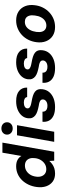

<svg xmlns="http://www.w3.org/2000/svg" viewBox="922 -1696 786 2669"><g transform="rotate(-90 1314.5 -361.0)"><path d="M235 12Q170 12 125 -21Q80 -54 60 -111.5Q40 -169 50 -243Q58 -305 83 -357.5Q108 -410 146 -448.5Q184 -487 233 -508Q282 -529 338 -529Q391 -529 427 -509.5Q463 -490 481 -456L527 -720H667L540 0H416L412 -68Q394 -47 369 -28.5Q344 -10 311.5 1Q279 12 235 12ZM297 -110Q337 -110 369.5 -130Q402 -150 424 -185.5Q446 -221 451 -267Q457 -310 446 -341.5Q435 -373 410 -390Q385 -407 348 -407Q309 -407 276 -387.5Q243 -368 221.5 -333.5Q200 -299 194 -252Q188 -210 199.5 -177.5Q211 -145 236 -127.5Q261 -110 297 -110Z M678 0 769 -517H909L818 0ZM864 -577Q826 -577 802 -599.5Q778 -622 778 -655Q778 -689 802 -711.5Q826 -734 864 -734Q902 -734 926 -712Q950 -690 950 -655Q950 -622 926 -599.5Q902 -577 864 -577Z M1162 12Q1086 12 1039 -11Q992 -34 972 -73.5Q952 -113 957 -163H1097Q1096 -144 1104 -128Q1112 -112 1131 -103Q1150 -94 1179 -94Q1205 -94 1223.5 -101.5Q1242 -109 1253.5 -122Q1265 -135 1267 -152Q1269 -173 1259.5 -184.5Q1250 -196 1229.5 -203.5Q1209 -211 1178 -215Q1137 -223 1103 -234Q1069 -245 1046 -262.5Q1023 -280 1012 -305.5Q1001 -331 1006 -368Q1012 -415 1043 -451Q1074 -487 1125 -508Q1176 -529 1243 -529Q1338 -529 1386 -487.5Q1434 -446 1432 -376H1300Q1298 -398 1278 -410Q1258 -422 1224 -422Q1188 -422 1166.5 -409Q1145 -396 1143 -374Q1141 -360 1149 -349Q1157 -338 1177.5 -329.5Q1198 -321 1234 -315Q1282 -307 1317 -296Q1352 -285 1374 -268Q1396 -251 1405 -226Q1414 -201 1409 -163Q1402 -108 1369 -69Q1336 -30 1283 -9Q1230 12 1162 12Z M1704 12Q1628 12 1581 -11Q1534 -34 1514 -73.5Q1494 -113 1499 -163H1639Q1638 -144 1646 -128Q1654 -112 1673 -103Q1692 -94 1721 -94Q1747 -94 1765.5 -101.5Q1784 -109 1795.5 -122Q1807 -135 1809 -152Q1811 -173 1801.5 -184.5Q1792 -196 1771.5 -203.5Q1751 -211 1720 -215Q1679 -223 1645 -234Q1611 -245 1588 -262.5Q1565 -280 1554 -305.5Q1543 -331 1548 -368Q1554 -415 1585 -451Q1616 -487 1667 -508Q1718 -529 1785 -529Q1880 -529 1928 -487.5Q1976 -446 1974 -376H1842Q1840 -398 1820 -410Q1800 -422 1766 -422Q1730 -422 1708.5 -409Q1687 -396 1685 -374Q1683 -360 1691 -349Q1699 -338 1719.5 -329.5Q1740 -321 1776 -315Q1824 -307 1859 -296Q1894 -285 1916 -268Q1938 -251 1947 -226Q1956 -201 1951 -163Q1944 -108 1911 -69Q1878 -30 1825 -9Q1772 12 1704 12Z M2274 12Q2202 12 2151 -21Q2100 -54 2076.5 -113Q2053 -172 2063 -247Q2071 -309 2097 -360.5Q2123 -412 2163.5 -449.5Q2204 -487 2255.5 -508Q2307 -529 2365 -529Q2438 -529 2489 -496Q2540 -463 2563.5 -405Q2587 -347 2577 -270Q2570 -209 2544 -157.5Q2518 -106 2477.5 -68Q2437 -30 2385.5 -9Q2334 12 2274 12ZM2294 -109Q2331 -109 2360 -128Q2389 -147 2408.5 -182.5Q2428 -218 2434 -268Q2441 -314 2431.5 -345.5Q2422 -377 2400 -392.5Q2378 -408 2346 -408Q2310 -408 2281 -389.5Q2252 -371 2232.5 -335Q2213 -299 2206 -249Q2200 -203 2209 -172Q2218 -141 2240.5 -125Q2263 -109 2294 -109Z"/></g></svg>

Font: DM Sans 11pt ExtraBold
Style: Italic
Weight: 800
Italic angle: -10°
Version: Version 4.004;gftools[0.9.30]